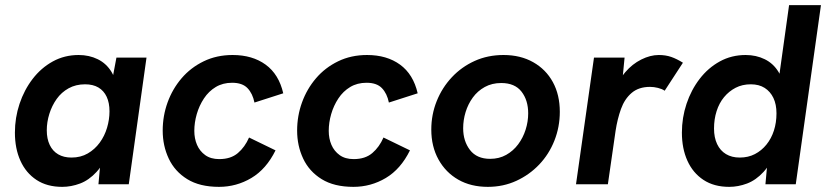

<svg xmlns="http://www.w3.org/2000/svg" viewBox="-20 -717 3214 747"><path d="M222 10Q163 10 122 -17Q81 -44 59.5 -91.5Q38 -139 38 -201Q38 -259 56 -313Q74 -367 107 -410Q140 -453 185.5 -478Q231 -503 286 -503Q327 -503 360.5 -486.5Q394 -470 414 -437Q434 -404 433 -353L408 -360L433 -493H550L481 0H363L375 -132L406 -139Q385 -80 355.5 -48Q326 -16 291.5 -3Q257 10 222 10ZM258 -104Q294 -104 321.5 -120Q349 -136 368 -162Q387 -188 396.5 -220Q406 -252 406 -284Q406 -317 395 -340.5Q384 -364 363 -376.5Q342 -389 311 -389Q275 -389 247 -373.5Q219 -358 200.5 -332Q182 -306 172 -274Q162 -242 162 -210Q162 -177 173.5 -153Q185 -129 206.5 -116.5Q228 -104 258 -104Z M832 10Q757 10 708.5 -20Q660 -50 636.5 -100Q613 -150 613 -209Q613 -266 632 -318.5Q651 -371 686.5 -412.5Q722 -454 772.5 -478.5Q823 -503 885 -503Q962 -503 1013.5 -465.5Q1065 -428 1082 -354L970 -318Q963 -353 943 -374Q923 -395 883 -395Q847 -395 819.5 -378.5Q792 -362 773.5 -334Q755 -306 745.5 -273Q736 -240 736 -208Q736 -178 746.5 -153.5Q757 -129 778.5 -113.5Q800 -98 833 -98Q878 -98 905.5 -121.5Q933 -145 949 -182L1052 -132Q1016 -59 958 -24.5Q900 10 832 10Z M1355 10Q1280 10 1231.5 -20Q1183 -50 1159.5 -100Q1136 -150 1136 -209Q1136 -266 1155 -318.5Q1174 -371 1209.5 -412.5Q1245 -454 1295.5 -478.5Q1346 -503 1408 -503Q1485 -503 1536.5 -465.5Q1588 -428 1605 -354L1493 -318Q1486 -353 1466 -374Q1446 -395 1406 -395Q1370 -395 1342.5 -378.5Q1315 -362 1296.5 -334Q1278 -306 1268.5 -273Q1259 -240 1259 -208Q1259 -178 1269.5 -153.5Q1280 -129 1301.5 -113.5Q1323 -98 1356 -98Q1401 -98 1428.5 -121.5Q1456 -145 1472 -182L1575 -132Q1539 -59 1481 -24.5Q1423 10 1355 10Z M1878 10Q1812 10 1763 -18Q1714 -46 1686 -96.5Q1658 -147 1658 -213Q1658 -271 1679 -323.5Q1700 -376 1738 -416.5Q1776 -457 1827 -480Q1878 -503 1939 -503Q2005 -503 2054.5 -475Q2104 -447 2131 -397.5Q2158 -348 2158 -282Q2158 -223 2137 -170Q2116 -117 2078 -77Q2040 -37 1989 -13.5Q1938 10 1878 10ZM1887 -99Q1922 -99 1949.5 -114.5Q1977 -130 1996 -155.5Q2015 -181 2025 -212.5Q2035 -244 2035 -276Q2035 -327 2009 -360.5Q1983 -394 1930 -394Q1894 -394 1866 -378.5Q1838 -363 1819.5 -337.5Q1801 -312 1791.5 -281Q1782 -250 1782 -218Q1782 -168 1808.5 -133.5Q1835 -99 1887 -99Z M2221 0 2291 -493H2410L2397 -359L2376 -362Q2386 -405 2413 -436.5Q2440 -468 2475 -485.5Q2510 -503 2543 -503Q2570 -503 2591.5 -495.5Q2613 -488 2637 -473L2566 -364Q2556 -371 2540 -375Q2524 -379 2509 -379Q2465 -379 2437.5 -355.5Q2410 -332 2396 -293Q2382 -254 2375 -208L2345 0Z M2817 10Q2758 10 2717 -17Q2676 -44 2654.5 -91.5Q2633 -139 2633 -201Q2633 -259 2651 -313Q2669 -367 2702 -410Q2735 -453 2780.5 -478Q2826 -503 2881 -503Q2922 -503 2955.5 -486.5Q2989 -470 3009 -437Q3029 -404 3028 -353L3003 -360L3050 -697H3174L3076 0H2958L2970 -132L3001 -139Q2980 -80 2950.5 -48Q2921 -16 2886.5 -3Q2852 10 2817 10ZM2858 -104Q2891 -104 2917 -117.5Q2943 -131 2962 -154.5Q2981 -178 2991 -209Q3001 -240 3001 -276Q3001 -311 2989 -336Q2977 -361 2955 -375Q2933 -389 2901 -389Q2868 -389 2842 -375.5Q2816 -362 2797 -339Q2778 -316 2768 -284.5Q2758 -253 2758 -217Q2758 -182 2770 -156.5Q2782 -131 2804.5 -117.5Q2827 -104 2858 -104Z"/></svg>

Font: Hanken Grotesk
Style: Bold Italic
Weight: 700
Italic angle: -8°
Designer: Alfredo Marco Pradil
Foundry: Hanken Design Co.
Version: Version 3.013